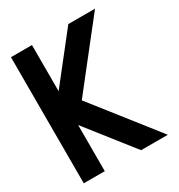

<svg xmlns="http://www.w3.org/2000/svg" viewBox="-168 -815 863 927"><g transform="rotate(-30 263.5 -351.5)"><path d="M146.5 -257.3V0H29.3V-703.1H146.5V-445.8L349.1 -703.1H498L221.2 -351.6L498 0H349.1Z"/></g></svg>

Font: Gerhaus
Style: Regular
Weight: 400
Designer: GGBotNet
Foundry: GGBotNet
Version: 1.01